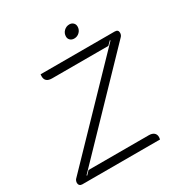

<svg xmlns="http://www.w3.org/2000/svg" viewBox="-200 -1015 1089 1157"><g transform="rotate(-30 345.0 -437.0)"><path d="M12 -23Q12 -30 14.5 -37Q17 -44 21 -48L617 -666L614 -669L589 -644H198Q149 -644 149 -686Q149 -695 150 -700H665Q690 -700 690 -678Q690 -662 680 -652L85 -34L88 -31L112 -56H531Q554 -56 566.5 -45.5Q579 -35 579 -16Q579 -12 577 0H36Q25 0 18.5 -6.5Q12 -13 12 -23ZM396 -820Q396 -843 412 -858.5Q428 -874 450 -874Q466 -874 476.5 -864Q487 -854 487 -838Q487 -816 471.5 -800.5Q456 -785 434 -785Q417 -785 406.5 -795Q396 -805 396 -820Z"/></g></svg>

Font: K2D ExtraLight
Style: Italic
Weight: 275
Italic angle: -10°
Designer: Katatrad Aksorn Co.,Ltd.
Foundry: Cadson Demak Co.,Ltd.
Version: Version 1.000; ttfautohint (v1.6)